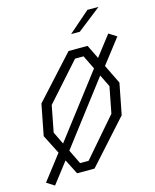

<svg xmlns="http://www.w3.org/2000/svg" viewBox="-140 -1035 938 1165"><g transform="rotate(-15 329.0 -452.5)"><path d="M58 37.5 159 -93.5 206.5 0H316L559 -270L597 -465L538.5 -585L657.5 -739L608.5 -770L510.5 -643L468 -730H348.5L107 -465L69 -270L130 -150L9.5 6.5ZM133 -275 165 -440 374.5 -675H428L470.5 -588L171 -196.5ZM196.5 -144.5 495.5 -536.5 533 -460 501 -295 293.5 -55H240ZM390 -825 523.5 -941.5H593.5L444.5 -825Z"/></g></svg>

Font: Monaspace Krypton ExtraLight
Style: Italic
Weight: 200
Italic angle: -11°
Designer: Riley Cran & the Lettermatic Team
Foundry: Lettermatic
Version: Version 1.101 (Monaspace Krypton)